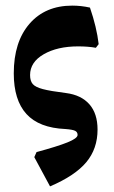

<svg xmlns="http://www.w3.org/2000/svg" viewBox="-20 -488 404 683"><path d="M102 71 110 53Q184 33 220 18.5Q256 4 256 -8Q256 -18 247.5 -22.5Q239 -27 213 -29Q119 -33 74 -82.5Q29 -132 29 -227Q29 -339 85 -403.5Q141 -468 237 -468Q269 -468 300 -461Q324 -391 331 -331L321 -318Q294 -323 258 -323Q184 -323 135.5 -295Q87 -267 87 -221Q87 -200 96.5 -189Q106 -178 132.5 -171Q159 -164 215 -157Q269 -150 298 -117Q327 -84 327 -27Q327 41 287 89Q247 137 158 175Z"/></svg>

Font: Alegreya
Style: Bold
Weight: 700
Designer: Juan Pablo del Peral
Foundry: Huerta Tipografica
Version: Version 2.008; ttfautohint (v1.8)